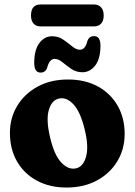

<svg xmlns="http://www.w3.org/2000/svg" viewBox="-20 -830 604 861"><path d="M285 -473.5Q361.5 -473.5 418.5 -442.5Q475.5 -411.5 507.2 -356.5Q539 -301.5 539 -229.5Q539 -161.5 506.2 -107Q473.5 -52.5 414.8 -20.8Q356 11 278.5 11Q202.5 11 145.2 -20Q88 -51 56.2 -106.2Q24.5 -161.5 24.5 -234Q24.5 -301 57.2 -355.2Q90 -409.5 148.5 -441.5Q207 -473.5 285 -473.5ZM321 -75Q353.5 -82.5 366 -127.8Q378.5 -173 360 -248.5Q341 -328 309.5 -362Q278 -396 244 -388Q211.5 -380.5 198.8 -336.2Q186 -292 204.5 -214.5Q223 -135 254.8 -101.2Q286.5 -67.5 321 -75ZM349.5 -506Q321.5 -506 299.8 -521Q278 -536 260 -551Q242 -566 225 -566Q202 -566 191.5 -526.5Q184 -504.5 162 -504.5Q133.5 -504.5 133.5 -548Q133.5 -606.5 156.5 -637Q179.5 -667.5 214 -667.5Q242 -667.5 263.8 -652.2Q285.5 -637 303.8 -622Q322 -607 338.5 -607Q362.5 -607 372 -646.5Q380 -668 401.5 -668Q430.5 -668 430.5 -625.5Q430.5 -566.5 407 -536.2Q383.5 -506 349.5 -506ZM119 -760.5Q119 -810 162 -810H401.5Q421.5 -810 433.2 -797.2Q445 -784.5 445 -760.5Q445 -736.5 433.2 -724Q421.5 -711.5 401.5 -711.5H162Q142 -711.5 130.5 -724.2Q119 -737 119 -760.5Z"/></svg>

Font: Fraunces 72pt S100
Style: Bold
Weight: 700
Version: Version 1.000; ttfautohint (v1.8.3)